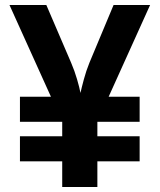

<svg xmlns="http://www.w3.org/2000/svg" viewBox="-20 -750 640 770"><path d="M60 -261.5V-362H540V-261.5ZM60 -103V-203.5H540V-103ZM229.5 0V-262L18 -730H165.8L265.4 -498Q279.1 -466.2 289 -432.1Q299 -398 302.7 -377.3Q307.2 -398 316.4 -432.1Q325.6 -466.2 338.5 -498L435.5 -730H582L370.5 -262V0Z"/></svg>

Font: JetBrains Mono
Style: Regular
Weight: 400
Monospace: yes
Designer: Philipp Nurullin, Konstantin Bulenkov
Foundry: JetBrains
Version: Version 2.305